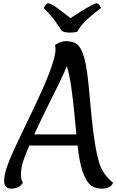

<svg xmlns="http://www.w3.org/2000/svg" viewBox="-20 -1139 707 1166"><path d="M51 7Q30 7 17.5 -4Q5 -15 5 -43Q5 -71 22 -125Q34 -161 59.5 -217.5Q85 -274 118 -342Q151 -410 184.5 -480.5Q218 -551 246.5 -616Q275 -681 292 -731Q302 -760 309.5 -788Q317 -816 317 -841Q317 -854 314 -866Q324 -873 343 -881Q362 -889 378 -889Q424 -889 448 -870.5Q472 -852 490 -793Q501 -756 509 -698.5Q517 -641 523 -570.5Q529 -500 536.5 -426Q544 -352 554.5 -282Q565 -212 581 -156Q592 -117 613 -86.5Q634 -56 667 -29Q657 -7 636.5 0Q616 7 604 7Q573 7 550 -2.5Q527 -12 509.5 -38.5Q492 -65 476 -115Q469 -140 462.5 -176Q456 -212 451 -255H158Q141 -216 124 -169.5Q107 -123 107 -77Q107 -64 109.5 -52Q112 -40 119 -29Q105 -7 84.5 0Q64 7 51 7ZM188 -323H444Q437 -394 429.5 -469.5Q422 -545 412 -615Q402 -685 386 -737Q365 -686 331 -617.5Q297 -549 259.5 -473Q222 -397 188 -323ZM406 -941Q391 -941 377 -943.5Q363 -946 355 -952Q348 -962 320 -1003.5Q292 -1045 245 -1091Q261 -1119 272 -1119Q287 -1119 321.5 -1094.5Q356 -1070 408 -1029Q441 -1051 474.5 -1071.5Q508 -1092 533.5 -1105.5Q559 -1119 567 -1119Q580 -1119 594 -1091Q540 -1050 511.5 -1023.5Q483 -997 470.5 -979.5Q458 -962 449 -946Q432 -941 406 -941Z"/></svg>

Font: Paprika
Style: Regular
Weight: 400
Designer: Eduardo Rodriguez Tunni
Foundry: Eduardo Rodriguez Tunni
Version: Version 1.010; ttfautohint (v1.8.3)